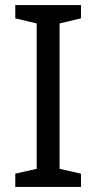

<svg xmlns="http://www.w3.org/2000/svg" viewBox="-20 -734 379 754"><path d="M298 0H40V-52L124 -71V-642L40 -662V-714H298V-662L214 -642V-71L298 -52Z"/></svg>

Font: Noto Sans Yi
Style: Regular
Weight: 400
Designer: Monotype Design Team
Foundry: Monotype Imaging Inc.
Version: Version 2.002; ttfautohint (v1.8.4.7-5d5b)